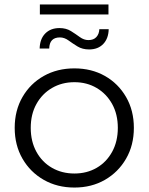

<svg xmlns="http://www.w3.org/2000/svg" viewBox="-20 -837 667 862"><path d="M314 5Q237 5 176.5 -29.5Q116 -64 81 -124.5Q46 -185 46 -263Q46 -341 81 -401.5Q116 -462 176.5 -496Q237 -530 314 -530Q391 -530 451 -496Q511 -462 546 -401.5Q581 -341 581 -263Q581 -185 546 -124.5Q511 -64 451 -29.5Q391 5 314 5ZM314 -58Q370 -58 414 -83.5Q458 -109 483.5 -155.5Q509 -202 509 -263Q509 -324 483.5 -370Q458 -416 414 -442Q370 -468 314 -468Q258 -468 213.5 -442Q169 -416 143.5 -370Q118 -324 118 -263Q118 -202 143.5 -155.5Q169 -109 213.5 -83.5Q258 -58 314 -58ZM380 -615Q350 -615 328 -628.5Q306 -642 287.5 -655.5Q269 -669 249 -669Q202 -669 201 -619H158Q159 -662 183 -686.5Q207 -711 247 -711Q277 -711 298.5 -697.5Q320 -684 338.5 -670.5Q357 -657 377 -657Q400 -657 412.5 -670.5Q425 -684 426 -706H468Q467 -664 443.5 -639.5Q420 -615 380 -615ZM159 -772V-817H467V-772Z"/></svg>

Font: Montserrat
Style: Regular
Weight: 400
Designer: Julieta Ulanovsky
Foundry: Julieta Ulanovsky
Version: Version 9.000; ttfautohint (v1.8.4.7-5d5b)